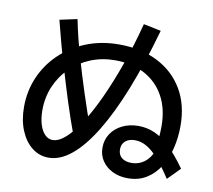

<svg xmlns="http://www.w3.org/2000/svg" viewBox="-90 -913 1179 1061"><g transform="rotate(10 500.0 -382.0)"><path d="M692 45Q644 45 606.5 26.5Q569 8 547.5 -24Q526 -56 526 -98Q526 -142 549 -176.5Q572 -211 612 -230.5Q652 -250 702 -250Q751 -250 794.5 -230.5Q838 -211 881.5 -169Q925 -127 974 -58L906 11Q864 -54 829 -93.5Q794 -133 762 -151Q730 -169 697 -169Q663 -169 643 -152Q623 -135 623 -105Q623 -75 643 -58.5Q663 -42 697 -42Q742 -42 775 -69.5Q808 -97 822 -146H814Q821 -172 824 -205.5Q827 -239 827 -270Q827 -367 788.5 -437.5Q750 -508 679.5 -546.5Q609 -585 512 -585Q438 -585 374.5 -559Q311 -533 263.5 -486.5Q216 -440 189.5 -378Q163 -316 163 -244Q163 -199 173.5 -164.5Q184 -130 203 -110.5Q222 -91 247 -91Q281 -91 320 -126Q359 -161 400.5 -225.5Q442 -290 483 -379.5Q524 -469 562.5 -577.5Q601 -686 633 -809L731 -789Q677 -597 618 -448.5Q559 -300 496.5 -198Q434 -96 370 -43.5Q306 9 242 9Q189 9 148 -23.5Q107 -56 83.5 -113Q60 -170 60 -244Q60 -333 93.5 -411Q127 -489 189 -548.5Q251 -608 335 -641.5Q419 -675 519 -675Q644 -675 736.5 -627.5Q829 -580 879.5 -494Q930 -408 930 -290Q930 -225 915.5 -165Q901 -105 871 -57.5Q841 -10 796.5 17.5Q752 45 692 45ZM361 -123Q325 -220 294.5 -315.5Q264 -411 236 -508Q218 -565 202 -625.5Q186 -686 169 -752L267 -773Q278 -718 290.5 -668Q303 -618 317 -570Q345 -473 377 -374.5Q409 -276 447 -171Z"/></g></svg>

Font: M PLUS 2 Thin Medium
Style: Regular
Weight: 500
Version: Version 1.001